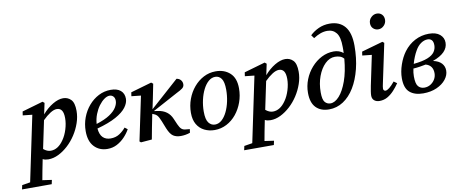

<svg xmlns="http://www.w3.org/2000/svg" viewBox="-135 -1101 4049 1688"><g transform="rotate(-10 1889.5 -256.5)"><path d="M-56 234 -48 197 25 185 147 -397 63 -406 68 -440 255 -494 271 -481 250 -382Q294 -433 344.5 -463Q395 -493 438 -493Q479 -493 507.5 -464.5Q536 -436 536 -363Q536 -310 517.5 -256Q499 -202 467.5 -153.5Q436 -105 395 -67.5Q354 -30 309 -8Q264 14 219 14Q206 14 193 11.5Q180 9 169 3Q157 60 149 103.5Q141 147 134 185L217 197L209 234ZM367 -409Q341 -409 308 -388Q275 -367 240 -332L188 -84Q220 -57 253 -57Q318 -57 368 -130Q394 -167 410 -218.5Q426 -270 426 -318Q426 -365 411 -387Q396 -409 367 -409Z M844 -444Q822 -444 796.5 -426Q771 -408 748 -377Q725 -346 709 -305Q693 -264 690 -219Q766 -243 809.5 -272Q853 -301 872 -332Q891 -363 891 -390Q891 -416 877.5 -430Q864 -444 844 -444ZM747 14Q675 14 629.5 -34Q584 -82 584 -173Q584 -236 605.5 -293.5Q627 -351 665.5 -396Q704 -441 754.5 -467Q805 -493 863 -493Q920 -493 951 -466.5Q982 -440 982 -393Q982 -356 953 -317Q924 -278 860 -242.5Q796 -207 690 -178Q695 -123 721 -97.5Q747 -72 790 -72Q836 -72 870 -94.5Q904 -117 926 -145L951 -126Q931 -90 900.5 -58Q870 -26 831.5 -6Q793 14 747 14Z M1034 -2 1117 -397 1033 -406 1038 -440 1225 -494 1241 -481 1216 -356 1196 -261 1450 -488Q1473 -485 1487 -469Q1501 -453 1501 -431Q1501 -409 1483.5 -395.5Q1466 -382 1429 -364L1205 -243L1239 -238Q1332 -225 1365 -145L1388 -92Q1401 -63 1414.5 -50.5Q1428 -38 1449 -36L1489 -32L1484 0Q1443 14 1401 14Q1361 14 1334 -3.5Q1307 -21 1285 -75L1258 -143Q1242 -183 1228.5 -197.5Q1215 -212 1191 -220L1187 -221L1185 -212Q1174 -159 1164 -106.5Q1154 -54 1144 0L1046 8Z M1704 14Q1654 14 1612.5 -6.5Q1571 -27 1547 -68Q1523 -109 1523 -170Q1523 -235 1544.5 -293Q1566 -351 1604 -396Q1642 -441 1692 -467Q1742 -493 1800 -493Q1877 -493 1927 -447.5Q1977 -402 1977 -310Q1977 -246 1956 -187.5Q1935 -129 1898 -83.5Q1861 -38 1811 -12Q1761 14 1704 14ZM1715 -33Q1748 -33 1775.5 -57.5Q1803 -82 1823 -123.5Q1843 -165 1853.5 -215.5Q1864 -266 1864 -317Q1864 -388 1843 -417Q1822 -446 1788 -446Q1755 -446 1727.5 -422Q1700 -398 1679.5 -357.5Q1659 -317 1647.5 -266Q1636 -215 1636 -162Q1636 -91 1658.5 -62Q1681 -33 1715 -33Z M1927 234 1935 197 2008 185 2130 -397 2046 -406 2051 -440 2238 -494 2254 -481 2233 -382Q2277 -433 2327.5 -463Q2378 -493 2421 -493Q2462 -493 2490.5 -464.5Q2519 -436 2519 -363Q2519 -310 2500.5 -256Q2482 -202 2450.5 -153.5Q2419 -105 2378 -67.5Q2337 -30 2292 -8Q2247 14 2202 14Q2189 14 2176 11.5Q2163 9 2152 3Q2140 60 2132 103.5Q2124 147 2117 185L2200 197L2192 234ZM2350 -409Q2324 -409 2291 -388Q2258 -367 2223 -332L2171 -84Q2203 -57 2236 -57Q2301 -57 2351 -130Q2377 -167 2393 -218.5Q2409 -270 2409 -318Q2409 -365 2394 -387Q2379 -409 2350 -409Z M2678 -150Q2678 -85 2697.5 -62.5Q2717 -40 2747 -40Q2787 -40 2826 -83.5Q2865 -127 2894.5 -209Q2924 -291 2934 -406Q2920 -423 2900 -430Q2880 -437 2855 -437Q2807 -437 2766.5 -397.5Q2726 -358 2702 -293Q2678 -228 2678 -150ZM2726 10Q2652 10 2609.5 -33.5Q2567 -77 2567 -165Q2567 -227 2589.5 -284Q2612 -341 2652 -386.5Q2692 -432 2743.5 -458.5Q2795 -485 2853 -485Q2876 -485 2897.5 -478Q2919 -471 2937 -456Q2938 -470 2938 -483.5Q2938 -497 2938 -510Q2938 -599 2908.5 -636Q2879 -673 2828 -673Q2797 -673 2766.5 -662Q2736 -651 2704 -630L2683 -659Q2716 -691 2761 -711.5Q2806 -732 2859 -732Q2947 -732 2994.5 -675.5Q3042 -619 3042 -503Q3042 -392 3018.5 -298Q2995 -204 2953 -135Q2911 -66 2853 -28Q2795 10 2726 10Z M3110 -45Q3110 -60 3113.5 -82Q3117 -104 3122 -130L3178 -397L3094 -406L3099 -440L3289 -494L3304 -482L3231 -137Q3223 -103 3223 -87Q3223 -77 3229 -71.5Q3235 -66 3242 -66Q3271 -66 3326 -133L3354 -113Q3333 -82 3306 -52.5Q3279 -23 3247 -4.5Q3215 14 3175 14Q3147 14 3128.5 -1Q3110 -16 3110 -45ZM3274 -608Q3248 -608 3229 -625.5Q3210 -643 3210 -673Q3210 -704 3232.5 -725.5Q3255 -747 3283 -747Q3311 -747 3328.5 -729Q3346 -711 3346 -682Q3346 -652 3324.5 -630Q3303 -608 3274 -608Z M3573 -367Q3560 -345 3548 -316Q3536 -287 3527 -255Q3607 -263 3652 -281Q3697 -299 3715.5 -326Q3734 -353 3734 -385Q3734 -417 3720.5 -431.5Q3707 -446 3684 -446Q3653 -446 3623.5 -425.5Q3594 -405 3573 -367ZM3565 15Q3489 15 3445.5 -22.5Q3402 -60 3402 -148Q3402 -206 3423.5 -268.5Q3445 -331 3479 -377Q3520 -432 3578 -462.5Q3636 -493 3703 -493Q3767 -493 3801 -464Q3835 -435 3835 -391Q3835 -300 3698 -251Q3749 -240 3773.5 -213Q3798 -186 3798 -148Q3798 -107 3768.5 -69.5Q3739 -32 3686.5 -8.5Q3634 15 3565 15ZM3509 -147Q3509 -80 3529.5 -56.5Q3550 -33 3584 -33Q3614 -33 3638.5 -48Q3663 -63 3678 -88Q3693 -113 3693 -143Q3693 -213 3629 -231Q3604 -226 3576 -221.5Q3548 -217 3517 -215Q3513 -197 3511 -180Q3509 -163 3509 -147Z"/></g></svg>

Font: Source Serif Pro SemiBold
Style: Italic
Weight: 600
Italic angle: -12°
Designer: Frank Grießhammer
Foundry: Adobe Systems Incorporated
Version: Version 3.001;hotconv 1.0.111;makeotfexe 2.5.65597